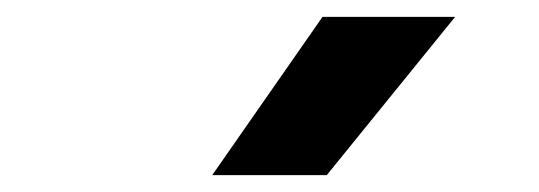

<svg xmlns="http://www.w3.org/2000/svg" viewBox="-20 -828 640 228"><path d="M232 -620 363 -808H520.5L368 -620Z"/></svg>

Font: Encode Sans SC Expanded SemiBold
Style: Regular
Weight: 600
Width: 7
Designer: Multiple Designers
Foundry: Impallari Type
Version: Version 3.002